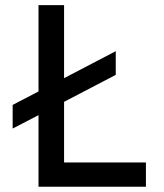

<svg xmlns="http://www.w3.org/2000/svg" viewBox="-20 -713 626 733"><path d="M127 0V-273.4L28.3 -222.2V-312.5L127 -363.8V-693.4H224.6V-414.6L421.9 -517.6V-427.2L224.6 -324.2V-92.8H537.1V0Z"/></svg>

Font: Caskaydia Cove
Style: Regular
Weight: 400
Monospace: yes
Designer: Aaron Bell
Foundry: Saja Typeworks
Version: Version 4.300; ttfautohint (v1.8.3)